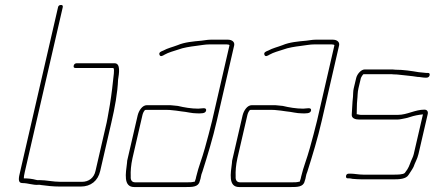

<svg xmlns="http://www.w3.org/2000/svg" viewBox="-20 -739 1752 774"><path d="M310 -6H225C193 -6 167 -13 138 -13C133 -12 129 -13 125 -14C111 -18 93 -20 76 -20C76 -25 77 -34 80 -46L233 -710C234 -716 232 -719 226 -719C220 -719 215 -716 214 -710L61 -46C55 -22 51 -1 70 -1C94 -1 113 8 135 6C140 6 143 6 146 7C168 10 194 13 221 13H306C346 13 375 -10 384 -50L429 -245C443 -305 454 -365 456 -418C460 -443 467 -484 442 -484H289C283 -484 278 -480 277 -474C276 -468 278 -465 284 -465H437C440 -461 440 -455 439 -443C435 -404 430 -360 423 -317L417 -283C415 -272 413 -259 410 -245L365 -50C359 -22 338 -6 310 -6Z M535 -274 495 -101C493 -94 492 -88 492 -82C487 -41 476 15 521 15H731C754 15 780 15 785 -8C788 -15 789 -22 790 -27C791 -33 793 -40 796 -47C816 -110 838 -182 854 -252L924 -556C927 -570 915 -579 899 -579H829C815 -579 804 -576 792 -575C759 -572 724 -569 696 -557C675 -549 656 -545 638 -535C630 -532 619 -528 623 -518C627 -508 637 -515 644 -519C660 -528 680 -533 698 -539C719 -547 746 -551 770 -554C788 -556 806 -560 824 -560H894C898 -560 906 -559 905 -556L835 -252C827 -218 815 -175 806 -142C794 -98 781 -69 771 -27C770 -22 769 -16 766 -9V-7H765C753 -4 748 -4 735 -4H525C511 -4 506 -14 507 -27C506 -50 508 -73 514 -101L554 -274C555 -280 561 -296 567 -296H653C659 -296 665 -296 671 -295L690 -293C697 -292 703 -291 711 -290C734 -288 752 -282 775 -282C789 -282 809 -280 811 -294C813 -308 792 -301 779 -301C751 -301 722 -306 697 -312L677 -314C670 -315 665 -315 658 -315H572C554 -315 540 -294 535 -274Z M958 -274 918 -101C916 -94 915 -88 915 -82C910 -41 899 15 944 15H1154C1177 15 1203 15 1208 -8C1211 -15 1212 -22 1213 -27C1214 -33 1216 -40 1219 -47C1239 -110 1261 -182 1277 -252L1347 -556C1350 -570 1338 -579 1322 -579H1252C1238 -579 1227 -576 1215 -575C1182 -572 1147 -569 1119 -557C1098 -549 1079 -545 1061 -535C1053 -532 1042 -528 1046 -518C1050 -508 1060 -515 1067 -519C1083 -528 1103 -533 1121 -539C1142 -547 1169 -551 1193 -554C1211 -556 1229 -560 1247 -560H1317C1321 -560 1329 -559 1328 -556L1258 -252C1250 -218 1238 -175 1229 -142C1217 -98 1204 -69 1194 -27C1193 -22 1192 -16 1189 -9V-7H1188C1176 -4 1171 -4 1158 -4H948C934 -4 929 -14 930 -27C929 -50 931 -73 937 -101L977 -274C978 -280 984 -296 990 -296H1076C1082 -296 1088 -296 1094 -295L1113 -293C1120 -292 1126 -291 1134 -290C1157 -288 1175 -282 1198 -282C1212 -282 1232 -280 1234 -294C1236 -308 1215 -301 1202 -301C1174 -301 1145 -306 1120 -312L1100 -314C1093 -315 1088 -315 1081 -315H995C977 -315 963 -294 958 -274Z M1668 -448C1638 -453 1607 -458 1574 -458C1567 -459 1561 -459 1554 -459H1450C1436 -459 1420 -441 1416 -425L1406 -383C1403 -371 1404 -359 1403 -349C1400 -324 1400 -302 1398 -277C1397 -262 1412 -257 1429 -257H1580C1587 -257 1593 -258 1598 -259C1611 -262 1618 -262 1632 -267C1650 -273 1666 -276 1685 -278L1648 -118C1647 -112 1644 -106 1642 -101C1634 -85 1631 -70 1622 -56L1612 -42C1606 -35 1580 -35 1570 -35H1444C1426 -35 1408 -39 1393 -39H1387C1380 -39 1376 -36 1375 -30C1374 -24 1376 -20 1382 -20H1389C1392 -20 1396 -19 1401 -18C1412 -17 1428 -16 1440 -16H1566C1589 -16 1617 -17 1627 -34C1633 -44 1641 -54 1647 -66C1653 -84 1662 -97 1667 -118L1704 -278C1707 -289 1702 -297 1691 -297C1653 -297 1621 -276 1585 -276H1434C1428 -276 1421 -279 1417 -279L1418 -280C1419 -298 1418 -319 1420 -335C1422 -351 1421 -366 1425 -383L1435 -425C1435 -426 1443 -440 1446 -440H1549C1556 -440 1562 -440 1569 -439C1575 -439 1581 -439 1587 -438C1612 -435 1639 -433 1663 -429C1672 -429 1685 -426 1693 -426H1700C1706 -426 1711 -430 1712 -436C1713 -442 1711 -445 1705 -445H1698C1691 -445 1676 -448 1668 -448Z"/></svg>

Font: Electronic
Style: ExThnIt
Weight: 100
Version: Version 1.011